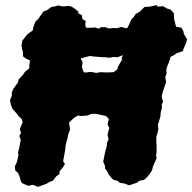

<svg xmlns="http://www.w3.org/2000/svg" viewBox="-20 -705 749 748"><path d="M108 15 90 19 67 9 62 3 56 -18 51 -30 39 -42 38 -57 46 -74 52 -102 50 -111 54 -125 57 -140 61 -161 55 -175 62 -187 57 -202 68 -228 65 -241 54 -251 43 -265 28 -282 22 -298 19 -315 26 -332V-345L32 -359L42 -373L49 -382L53 -396L70 -414L77 -425L94 -439V-449L97 -469L81 -477L70 -485L69 -504L66 -514L64 -527L67 -547L77 -559L87 -572L96 -578L108 -587L109 -597L118 -621L129 -631L138 -644L149 -660L164 -666L180 -678L199 -681L205 -684L224 -680L249 -682L259 -679L270 -672L285 -660V-653L299 -646L301 -631L314 -623L312 -609L315 -597H334L350 -598L366 -593L372 -599H391L404 -594L424 -596L435 -595L452 -600L472 -595L477 -597L485 -614L492 -630L502 -640L509 -651L525 -660L533 -668L543 -678L562 -679L590 -685L595 -679L615 -681L630 -672L644 -668L657 -654L658 -641V-632L663 -612L666 -601L671 -600L687 -597L695 -582L696 -573L709 -552L705 -538L696 -517L692 -506L667 -497L656 -489L643 -483L644 -480L638 -462L631 -445L628 -433L629 -419L624 -404L627 -385L623 -373L617 -356L613 -343L610 -329L615 -308L610 -297L611 -285L606 -267L605 -252L600 -234L595 -219L597 -203L595 -192L589 -172V-154L590 -135V-113L588 -98L590 -88L576 -57L572 -41L564 -28L552 -14L541 -4L524 -1L513 7L492 14L483 17L465 10L446 7L437 -1L423 -4L416 -10L405 -23L396 -40L389 -49V-59L382 -75L386 -95L390 -115L396 -135L397 -150L403 -162L399 -180L403 -197L406 -206L399 -220L404 -241L398 -248L393 -253L375 -257L361 -260L348 -262L335 -261L321 -255L296 -253L284 -255L270 -247L261 -239L249 -227L253 -200L246 -182L243 -166L238 -150L235 -133L234 -121L232 -110L226 -77L233 -66L225 -53L212 -37V-27L199 -18L186 -1L172 4L161 11L150 15L128 23ZM334 -425 355 -421 374 -424 385 -423H405L423 -424L438 -436V-442L455 -472L454 -482L460 -488L456 -489L438 -482L423 -483L406 -480L391 -482H382L344 -485L330 -487L315 -483L308 -481L296 -478L295 -476L302 -462L299 -445L304 -428L310 -422Z"/></svg>

Font: Winky Rough ExtraBold
Style: Italic
Weight: 800
Italic angle: -8.97852°
Designer: Simon Atzbach
Foundry: typofactur
Version: Version 1.206; ttfautohint (v1.8.4.7-5d5b)